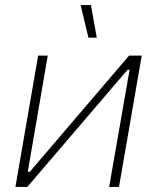

<svg xmlns="http://www.w3.org/2000/svg" viewBox="-20 -740 622 760"><path d="M41 0H88L485 -464H493L412 0H451L541 -520H491L98 -60H90L169 -520H131ZM330 -591H363L340 -720H299Z"/></svg>

Font: Fixel Text 20240404 ExtraLight
Style: Italic
Weight: 200
Width: 4
Italic angle: -10°
Designer: AlfaBravo + MacPaw
Foundry: Kyrylo Tkachov, Marchela Mozhyna, Serhii Makarenko, Maria Weinstein, Zakhar Kryvoshyya
Version: Version 1.211;Glyphs 3.2 (3225)